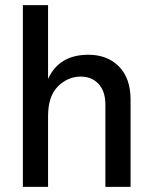

<svg xmlns="http://www.w3.org/2000/svg" viewBox="-20 -727 591 747"><path d="M488 0H390V-320Q390 -372 363.5 -400.5Q337 -429 294 -429Q244 -429 205.5 -391Q167 -353 167 -275V0H69V-707H167V-420Q210 -514 324 -514Q398 -514 443 -468Q488 -422 488 -340Z"/></svg>

Font: Hind Vadodara Medium
Style: Regular
Weight: 500
Designer: Hitesh Malaviya
Foundry: Indian Type Foundry
Version: Version 1.001;PS 1.0;hotconv 1.0.86;makeotf.lib2.5.63406; tt